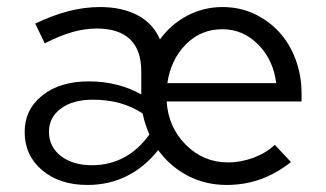

<svg xmlns="http://www.w3.org/2000/svg" viewBox="-20 -516 926 545"><path d="M228 9Q149 9 99.5 -33Q50 -75 50 -141Q50 -205 100 -245Q150 -285 232 -285Q274 -285 311.5 -275.5Q349 -266 381 -248V-314Q381 -374 349 -404.5Q317 -435 255 -435Q221 -435 185.5 -425Q150 -415 107 -393L80 -449Q130 -473 175 -484.5Q220 -496 264 -496Q327 -496 371 -472.5Q415 -449 434 -404Q465 -447 511.5 -471.5Q558 -496 612 -496Q660 -496 701 -477Q742 -458 772 -425.5Q802 -393 819 -347.5Q836 -302 836 -250V-228H453Q458 -154 508 -104.5Q558 -55 627 -55Q664 -55 700 -68.5Q736 -82 760 -105L806 -56Q764 -23 719 -7Q674 9 623 9Q563 9 512.5 -17.5Q462 -44 429 -90Q390 -41 339.5 -16Q289 9 228 9ZM611 -433Q550 -433 507.5 -390Q465 -347 455 -280H764Q756 -346 713 -389.5Q670 -433 611 -433ZM119 -142Q119 -99 153 -73Q187 -47 241 -47Q291 -47 332 -69Q373 -91 404 -134Q398 -148 393 -163Q388 -178 385 -194Q354 -214 319.5 -223.5Q285 -233 243 -233Q187 -233 153 -208Q119 -183 119 -142Z"/></svg>

Font: Red Hat Text
Style: Regular
Weight: 400
Designer: Pentagram / MCKL
Foundry: Pentagram / MCKL
Version: Version 1.005; Red Hat Text